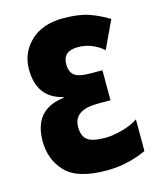

<svg xmlns="http://www.w3.org/2000/svg" viewBox="-111 -802 731 890"><g transform="rotate(-15 254.5 -357.0)"><path d="M63 -536Q63 -399 184 -371V-367Q38 -350 38 -198Q38 -109 94.5 -49.5Q151 10 290 10Q347 10 395.5 -2Q444 -14 482 -32V-184Q452 -163 405.5 -150.5Q359 -138 323 -138Q263 -138 238.5 -156Q214 -174 214 -219Q214 -300 330 -300H391V-444H338Q277 -444 256.5 -461Q236 -478 236 -514Q236 -577 308 -577Q376 -577 430 -530L492 -663Q449 -690 400.5 -707Q352 -724 277 -724Q177 -724 120 -669.5Q63 -615 63 -536Z"/></g></svg>

Font: Noto Sans Display Condensed Black
Style: Regular
Weight: 900
Width: 3
Designer: Monotype Design team
Foundry: Monotype Imaging Inc.
Version: 1.000